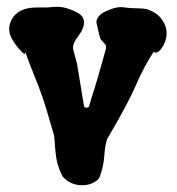

<svg xmlns="http://www.w3.org/2000/svg" viewBox="-20 -553 517 561"><path d="M225.6 -487.3Q225.6 -469.7 209.5 -448.7Q193.4 -427.7 193.4 -415Q193.4 -407.2 198.2 -391.6Q203.1 -376 205.1 -366.2L225.6 -242.2Q226.6 -238.3 232.4 -238.3Q238.3 -238.3 240.2 -242.2Q245.1 -260.7 254.9 -290.5Q264.6 -320.3 279.3 -374Q282.2 -384.8 285.2 -395Q288.1 -405.3 289.1 -409.2Q290 -413.1 290 -416Q290 -418.9 289.1 -420.9Q286.1 -424.8 283.7 -427.7Q281.2 -430.7 279.8 -432.1Q278.3 -433.6 276.4 -435.5Q274.4 -437.5 272.9 -441.4Q271.5 -445.3 269.5 -453.1L261.7 -487.3Q261.7 -504.9 284.2 -517.6Q313.5 -532.2 332 -532.2Q335.9 -532.2 340.8 -531.7Q345.7 -531.2 352.1 -530.3Q358.4 -529.3 363.3 -529.3Q364.3 -529.3 381.3 -528.8Q398.4 -528.3 406.2 -526.9Q414.1 -525.4 427.2 -518.6Q440.4 -511.7 450.2 -500Q466.8 -478.5 466.8 -456.1Q466.8 -436.5 457 -419.9Q445.3 -398.4 433.6 -399.4Q428.7 -399.4 430.7 -404.3Q400.4 -358.4 377.4 -304.7Q354.5 -251 293.9 -148.4Q287.1 -131.8 284.7 -97.7Q282.2 -63.5 270.5 -34.2Q265.6 -25.4 251.5 -18.6Q237.3 -11.7 220.7 -11.7Q185.5 -11.7 163.1 -37.1L160.2 -43Q144.5 -74.2 141.6 -114.7Q138.7 -155.3 137.7 -158.2Q114.3 -240.2 103.5 -271Q92.8 -301.8 80.6 -331.1Q68.4 -360.4 53.7 -401.4Q52.7 -394.5 51.8 -394.5Q50.8 -394.5 40 -405.3Q6.8 -441.4 6.8 -468.8Q6.8 -481.4 13.7 -495.1Q32.2 -531.2 87.9 -531.2H118.2Q139.6 -533.2 146.5 -533.2Q172.9 -533.2 203.1 -517.6Q225.6 -506.8 225.6 -487.3Z"/></svg>

Font: Essays1743
Style: Bold
Weight: 700
Designer: Based on the typeface in a 1743 English translation of the essays of Montaigne.  PostScript/TrueType font designed by Jo
Version: Version 002.100